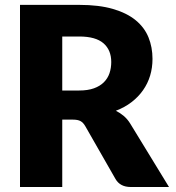

<svg xmlns="http://www.w3.org/2000/svg" viewBox="-20 -748 705 768"><path d="M229 -269.5V0H60V-728.5H297Q376 -728.5 431.8 -712.2Q487.5 -696 522.8 -667Q558 -638 574 -598.5Q590 -559 590 -512.5Q590 -477 580.5 -445.5Q571 -414 552.2 -387.2Q533.5 -360.5 506.2 -339.5Q479 -318.5 443.5 -305Q460.5 -296.5 475.2 -284Q490 -271.5 501 -253.5L656 0H503Q460.5 0 442 -32L321 -243.5Q313 -257.5 302.2 -263.5Q291.5 -269.5 272 -269.5ZM229 -386H297Q331.5 -386 355.8 -394.8Q380 -403.5 395.5 -419Q411 -434.5 418 -455.2Q425 -476 425 -500Q425 -548 393.8 -575Q362.5 -602 297 -602H229Z"/></svg>

Font: LatoHex
Style: Regular
Weight: 900
Designer: Lukasz Dziedzic
Foundry: tyPoland Lukasz Dziedzic
Version: Version 1.104; Western+Polish opensource